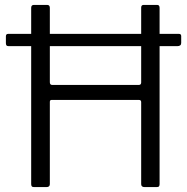

<svg xmlns="http://www.w3.org/2000/svg" viewBox="-20 -762 762 782"><path d="M718 -587Q718 -574 702 -574H16Q9 -574 6.5 -577Q4 -580 4 -586V-614Q4 -624 13 -624H709Q718 -624 718 -615ZM190 -355Q183 -355 183 -347V-12Q183 0 169 0H119Q112 0 109.5 -3Q107 -6 107 -12V-730Q107 -742 118 -742H172Q183 -742 183 -730V-427Q183 -416 193 -416H545Q555 -416 555 -426V-731Q555 -742 565 -742H620Q630 -742 630 -730V-12Q630 -6 627.5 -3Q625 0 618 0H569Q555 0 555 -12V-346Q555 -355 546 -355Z"/></svg>

Font: Libre Franklin Thin Light
Style: Regular
Weight: 300
Version: Version 3.000